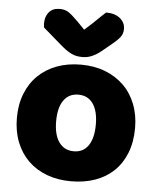

<svg xmlns="http://www.w3.org/2000/svg" viewBox="-53 -786 693 848"><g transform="rotate(5 293.0 -362.0)"><path d="M555 -243Q555 -181 536 -132.5Q517 -84 482.5 -51Q448 -18 400 -1Q352 16 293 16Q234 16 186 -2Q138 -20 103.5 -53.5Q69 -87 50 -135Q31 -183 31 -243Q31 -302 50 -350Q69 -398 103.5 -431.5Q138 -465 186 -483Q234 -501 293 -501Q352 -501 400 -482.5Q448 -464 482.5 -430.5Q517 -397 536 -349Q555 -301 555 -243ZM205 -243Q205 -182 228.5 -149.5Q252 -117 294 -117Q336 -117 358.5 -150Q381 -183 381 -243Q381 -303 358 -335.5Q335 -368 293 -368Q251 -368 228 -335.5Q205 -303 205 -243ZM293 -656Q326 -685 345 -704Q364 -723 383 -740Q422 -740 445 -721.5Q468 -703 468 -674Q468 -654 457 -639Q446 -624 420 -603L375 -566Q357 -552 337.5 -543.5Q318 -535 296 -535Q282 -535 271 -537Q260 -539 248 -544.5Q236 -550 222 -560Q208 -570 190 -586L116 -650Q115 -655 114.5 -659Q114 -663 114 -668Q114 -699 130.5 -718.5Q147 -738 178 -738Q201 -738 217 -727.5Q233 -717 259 -691Z"/></g></svg>

Font: Baloo Bhaijaan
Style: Regular
Weight: 400
Designer: Devika Bhansali and Ek Type
Foundry: Ek Type
Version: Version 1.443;PS 1.000;hotconv 16.6.51;makeotf.lib2.5.65220;